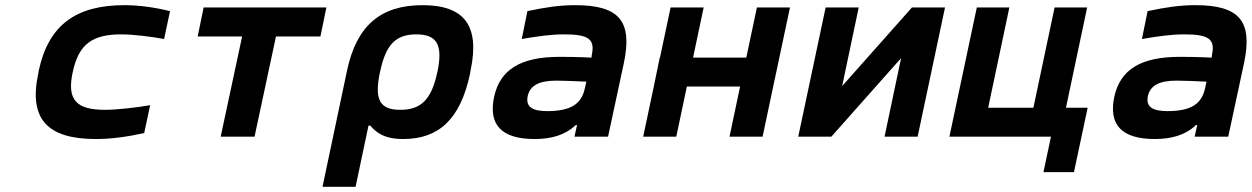

<svg xmlns="http://www.w3.org/2000/svg" viewBox="-20 -529 4844 743"><path d="M130 -256 128 -244C90 -67 165 9 351 9C408 9 470 1 538 -14L561 -122C511 -113 432 -104 387 -104C278 -104 238 -140 261 -248L262 -252C285 -360 340 -396 449 -396C494 -396 569 -387 615 -378L638 -486C576 -501 517 -509 461 -509C275 -509 168 -433 130 -256Z M834 0H965L1048 -388H1220L1243 -500H768L745 -388H917Z M1799 -244 1801 -256C1838 -431 1776 -509 1615 -509C1454 -509 1360 -431 1323 -256L1228 194H1356L1406 -43H1413C1435 -17 1466 9 1540 9C1675 9 1761 -64 1799 -244ZM1450 -248 1451 -252C1473 -357 1512 -396 1591 -396C1669 -396 1695 -358 1673 -252L1672 -248C1649 -142 1608 -104 1529 -104C1450 -104 1428 -143 1450 -248Z M2206 -509C2145 -509 2093 -501 2021 -486L1999 -378C2062 -389 2115 -396 2163 -396C2259 -396 2283 -377 2270 -316L2269 -306C2211 -309 2168 -309 2145 -309C1995 -309 1915 -260 1892 -154C1869 -44 1923 9 2049 9C2113 9 2167 -6 2208 -45H2213L2203 0H2333L2394 -284C2428 -445 2379 -509 2206 -509ZM2022 -157C2031 -198 2066 -217 2133 -217C2160 -217 2207 -215 2249 -213L2243 -186C2230 -128 2191 -99 2097 -99C2038 -99 2014 -117 2022 -157Z M2469 0H2597L2638 -194H2844L2803 0H2931L3037 -500H2909L2868 -306H2662L2703 -500H2575L2534 -306H2533L2510 -194Z M3069 0H3197L3467 -304L3403 0H3531L3637 -500H3509L3239 -196L3303 -500H3175Z M3760 -500 3654 0H4047L4018 137H4136L4189 -112H4105L4187 -500H4061L3979 -112H3804L3886 -500Z M4606 -509C4545 -509 4493 -501 4421 -486L4399 -378C4462 -389 4515 -396 4563 -396C4659 -396 4683 -377 4670 -316L4669 -306C4611 -309 4568 -309 4545 -309C4395 -309 4315 -260 4292 -154C4269 -44 4323 9 4449 9C4513 9 4567 -6 4608 -45H4613L4603 0H4733L4794 -284C4828 -445 4779 -509 4606 -509ZM4422 -157C4431 -198 4466 -217 4533 -217C4560 -217 4607 -215 4649 -213L4643 -186C4630 -128 4591 -99 4497 -99C4438 -99 4414 -117 4422 -157Z"/></svg>

Font: LT Wave Mono Bold
Style: Italic
Weight: 700
Designer: Daniel Lyons
Version: Version 2.5 (Glyphs App)